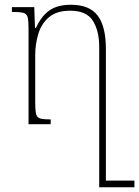

<svg xmlns="http://www.w3.org/2000/svg" viewBox="-20 -522 585 807"><path d="M278 -502Q356 -502 390.5 -456.5Q425 -411 425 -317V265H397V-325Q397 -392 370.5 -434.5Q344 -477 275 -477Q217 -477 185 -449Q153 -421 140.5 -378Q128 -335 128 -290V-94Q128 -59 131.5 -43.5Q135 -28 149 -24Q163 -20 193 -20V0H100V-398Q100 -433 96.5 -448.5Q93 -464 78 -468Q63 -472 30 -472V-492H124L127 -405H131Q149 -443 170.5 -464Q192 -485 218.5 -493.5Q245 -502 278 -502ZM407 265V237H545V265Z"/></svg>

Font: Noto Serif Armenian Thin
Style: Regular
Weight: 250
Version: Version 2.007